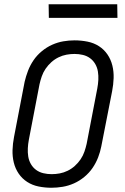

<svg xmlns="http://www.w3.org/2000/svg" viewBox="-20 -872 590 904"><path d="M222 12Q191 12 161.5 6Q132 0 108 -15.5Q84 -31 68 -54.5Q52 -78 45 -106.5Q38 -135 39 -165.5Q40 -196 46 -227L96 -487Q102 -513 112 -539Q122 -565 138 -588.5Q154 -612 177 -631Q200 -650 226 -661.5Q252 -673 278.5 -677.5Q305 -682 331 -682Q362 -682 392 -676Q422 -670 446 -654.5Q470 -639 486 -615.5Q502 -592 509 -563.5Q516 -535 515 -504.5Q514 -474 508 -443L457 -183Q452 -157 442 -131Q432 -105 416 -81.5Q400 -58 377 -39Q354 -20 328 -8.5Q302 3 275 7.5Q248 12 222 12ZM223 -52Q242 -52 261 -55.5Q280 -59 298.5 -68Q317 -77 332.5 -91Q348 -105 359.5 -122Q371 -139 377.5 -158Q384 -177 388 -195L438 -455Q442 -476 443 -496Q444 -516 441 -535Q438 -554 428.5 -570.5Q419 -587 404 -598Q389 -609 370 -613.5Q351 -618 331 -618Q312 -618 293 -614.5Q274 -611 255.5 -602Q237 -593 221.5 -579Q206 -565 194.5 -548Q183 -531 176.5 -512Q170 -493 166 -475L116 -215Q112 -194 111 -174Q110 -154 113 -135Q116 -116 125.5 -99.5Q135 -83 150 -72Q165 -61 184 -56.5Q203 -52 223 -52ZM533 -788H210L209 -852H532Z"/></svg>

Font: Lode
Style: Italic
Weight: 400
Italic angle: -11°
Monospace: yes
Designer: Belleve Invis
Foundry: Belleve Invis
Version: Version 29.2.0; ttfautohint (v1.8.3)